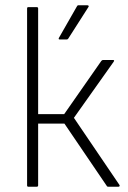

<svg xmlns="http://www.w3.org/2000/svg" viewBox="-20 -710 488 730"><path d="M434 -7Q436 -4 434.5 -2Q433 0 430 0H392Q387 0 386 -3L225 -240H125V-5Q125 0 119 0H88Q83 0 83 -5V-678Q83 -683 88 -683H119Q125 -683 125 -678V-276H224L365 -478Q368 -482 372 -482H409Q417 -482 412 -475L261 -262ZM207 -560Q201 -560 204 -566L272 -685Q274 -690 278 -690H312Q316 -690 317 -687.5Q318 -685 316 -683L240 -564Q238 -560 234 -560Z"/></svg>

Font: Sofia Sans Semi Condensed ExtraLight
Style: Regular
Weight: 250
Version: Version 4.100